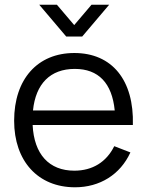

<svg xmlns="http://www.w3.org/2000/svg" viewBox="-20 -780 624 815"><path d="M221.5 -760H146.5L261 -625H329L443.5 -760H368.5L295 -673.5ZM298.5 15C403 15 490.5 -38.5 533.5 -133L465 -159.5C431.5 -92 372.5 -55.5 295.5 -55.5C188 -55.5 124.5 -125.5 118.5 -249.5H544C549.5 -440 455.5 -555 295.5 -555C139.5 -555 40 -444.5 40 -267.5C40 -96.5 141 15 298.5 15ZM297.5 -487.5C398 -487.5 455.5 -427.5 467 -311H120C131.5 -424.5 193.5 -487.5 297.5 -487.5Z"/></svg>

Font: Manrope
Style: Regular
Weight: 400
Designer: Mikhail Sharanda
Foundry: Mikhail Sharanda
Version: Version 4.505